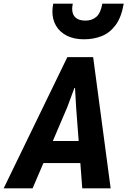

<svg xmlns="http://www.w3.org/2000/svg" viewBox="-58 -1028 696 1048"><path d="M-38 0 309.5 -716H450.5L546 0H391L357.5 -442.5L351.5 -547.5H348L309 -442.5L120 0ZM88.5 -138 147.5 -258.5H443.5L463 -138ZM401 -813.5Q345.5 -813.5 306.8 -833.2Q268 -853 248 -887.2Q228 -921.5 228 -965Q228 -975.5 229.2 -985.5Q230.5 -995.5 232.5 -1008H339.5Q337.5 -1000 336.8 -993Q336 -986 336 -979Q336 -949 354.2 -932.2Q372.5 -915.5 408 -915.5Q444 -915.5 467.8 -936Q491.5 -956.5 500.5 -1008H617.5Q604.5 -933.5 573 -891Q541.5 -848.5 497.2 -831Q453 -813.5 401 -813.5Z"/></svg>

Font: Google Sans Code
Style: Italic
Weight: 400
Italic angle: -10°
Monospace: yes
Designer: Google Sans Code Authors
Foundry: Google LLC
Version: Version 6.000